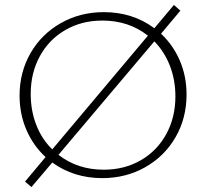

<svg xmlns="http://www.w3.org/2000/svg" viewBox="-20 -713 832 775"><path d="M733 -331Q733 -236 688.5 -159Q644 -82 566 -38Q488 6 393 6Q278 6 191 -57L107 42L81 20L164 -79Q114 -125 86.5 -189Q59 -253 59 -327Q59 -422 103.5 -499Q148 -576 226 -620Q304 -664 399 -664Q516 -664 603 -599L682 -693L708 -670L630 -577Q679 -531 706 -468Q733 -405 733 -331ZM191 -110 577 -569Q500 -630 393 -630Q310 -630 244 -592Q178 -554 141 -486.5Q104 -419 104 -334Q104 -266 126.5 -208.5Q149 -151 191 -110ZM688 -324Q688 -390 666 -447Q644 -504 603 -546L216 -88Q293 -28 399 -28Q482 -28 548 -66Q614 -104 651 -171.5Q688 -239 688 -324Z"/></svg>

Font: Ysabeau SC Light
Style: Regular
Weight: 300
Designer: Christian Thalmann (Catharsis Fonts)
Version: Version 0.003